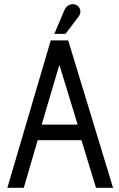

<svg xmlns="http://www.w3.org/2000/svg" viewBox="-20 -892 567 912"><path d="M517 0 304 -700H221L15 0H93L159 -226H367L436 0ZM349 -300H178L262 -584ZM291 -731 354 -814C369 -834 362 -861 339 -870C322 -876 298 -870 287 -846L238 -731Z"/></svg>

Font: Advent Pro
Style: Medium
Weight: 500
Designer: Andreas Kalpakidis
Foundry: Andreas Kalpakidis
Version: Version 2.002 2008